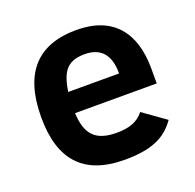

<svg xmlns="http://www.w3.org/2000/svg" viewBox="-101 -632 761 751"><g transform="rotate(-20 279.0 -256.0)"><path d="M291 -527C127 -527 45 -435.3 45 -252C45 -77.5 124 15 296 15C405 15 466.2 -10.8 510 -73L416 -140C390.1 -107.9 356.7 -95 302 -95C213.1 -95 178.9 -135.6 175 -223H515V-285C515 -437.4 440.6 -527 291 -527ZM390 -310H178C190 -382.1 208.9 -427 288 -427C356 -427 390 -388 390 -310Z"/></g></svg>

Font: Fog Sans
Style: Bold
Weight: 700
Foundry: Intel Corporation
Version: Version 1.00